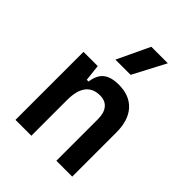

<svg xmlns="http://www.w3.org/2000/svg" viewBox="-224 -914 1033 1033"><g transform="rotate(45 293.0 -397.5)"><path d="M388.2 0V-317.4Q388.2 -364.3 366.9 -389.6Q345.7 -415 306.6 -415Q197.8 -415 197.8 -271.5V0H77.1V-517.6H185.5L195.8 -423.8H209.5Q215.8 -476.1 246.1 -501.7Q276.4 -527.3 336.9 -527.3Q418.9 -527.3 463.9 -477.5Q508.8 -427.7 508.8 -336.9V0ZM228 -609.4 315.9 -794.9H441.4L343.8 -609.4Z"/></g></svg>

Font: Cascadia Mono NF SemiBold
Style: Regular
Weight: 600
Monospace: yes
Designer: Aaron Bell
Foundry: Saja Typeworks
Version: Version 2404.023; ttfautohint (v1.8.4)